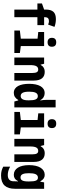

<svg xmlns="http://www.w3.org/2000/svg" viewBox="1222 -2034 1057 3540"><g transform="rotate(90 1750.0 -263.5)"><path d="M156 0H297V-425H443V-549H297V-570C297 -615 323 -638 369 -638C386 -638 406 -635 433 -623L475 -740C430 -758 377 -766 332 -766C210 -766 156 -709 156 -579V-549L43 -509V-425H156Z M759 -613C815 -613 841 -642 841 -692C841 -745 814 -772 759 -772C705 -772 677 -745 677 -692C677 -640 707 -613 759 -613ZM543 0H957V-102L829 -119V-549H569V-441L692 -428V-119L543 -102Z M1040 0H1180V-292C1180 -397 1205 -440 1263 -440C1304 -440 1325 -410 1325 -334V0H1465V-358C1465 -496 1406 -560 1306 -560C1242 -560 1202 -532 1176 -485H1171L1155 -549H1040Z M1692 10C1749 10 1792 -18 1823 -72H1831L1851 0H1960V-761H1821V-584C1821 -551 1826 -509 1832 -480H1825C1797 -534 1749 -559 1696 -559C1582 -559 1525 -445 1525 -272C1525 -109 1576 10 1692 10ZM1750 -117C1695 -117 1670 -165 1670 -274C1670 -376 1692 -433 1752 -433C1811 -433 1829 -378 1829 -272V-256C1829 -162 1803 -117 1750 -117Z M2259 -613C2315 -613 2341 -642 2341 -692C2341 -745 2314 -772 2259 -772C2205 -772 2177 -745 2177 -692C2177 -640 2207 -613 2259 -613ZM2043 0H2457V-102L2329 -119V-549H2069V-441L2192 -428V-119L2043 -102Z M2540 0H2680V-292C2680 -397 2705 -440 2763 -440C2804 -440 2825 -410 2825 -334V0H2965V-358C2965 -496 2906 -560 2806 -560C2742 -560 2702 -532 2676 -485H2671L2655 -549H2540Z M3216 245C3385 245 3460 154 3460 -11V-549H3342L3330 -480H3322C3289 -538 3253 -560 3203 -560C3090 -560 3024 -448 3024 -272C3024 -98 3089 10 3203 10C3251 10 3289 -10 3319 -67H3324C3323 -49 3322 -27 3322 -6V13C3322 85 3281 121 3206 121C3163 121 3111 110 3053 78V205C3104 232 3151 245 3216 245ZM3251 -114C3192 -114 3173 -169 3173 -270C3173 -376 3194 -435 3255 -435C3307 -435 3325 -390 3325 -273V-256C3325 -151 3300 -114 3251 -114Z"/></g></svg>

Font: Noto Sans Mono ExtraCondensed ExtraBold
Style: Regular
Weight: 800
Width: 2
Designer: Monotype Design Team
Foundry: Monotype Imaging Inc.
Version: Version 2.014